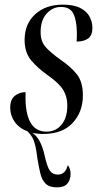

<svg xmlns="http://www.w3.org/2000/svg" viewBox="-20 -567 446 827"><path d="M165 10Q140 10 119 5Q156 29 172 102Q183 152 195 168.5Q207 185 229 185Q262 185 272 144Q284 160 284 182Q284 207 270.5 223.5Q257 240 225 240Q192 240 176 223.5Q160 207 153.5 179Q147 151 141 115Q137 81 132 60Q127 39 119.5 25.5Q112 12 99 -1Q62 -15 43 -42.5Q24 -70 24 -103Q24 -138 43.5 -154Q63 -170 90 -170V-136Q94 0 180 0Q221 0 245.5 -30.5Q270 -61 270 -113Q270 -151 252 -180Q234 -209 187 -242Q144 -272 115 -306Q86 -340 86 -395Q86 -464 131.5 -505.5Q177 -547 250 -547Q298 -547 326 -532.5Q354 -518 366 -495Q378 -472 378 -447Q378 -415 360 -401.5Q342 -388 310 -388Q311 -399 311 -409Q311 -419 311 -429Q310 -481 295.5 -509Q281 -537 243 -537Q206 -537 180.5 -508Q155 -479 155 -429Q155 -389 175.5 -365.5Q196 -342 239 -311Q286 -279 311.5 -246.5Q337 -214 337 -156Q337 -85 293 -37.5Q249 10 165 10Z"/></svg>

Font: Noto Serif Display ExtraCondensed
Style: Italic
Weight: 400
Width: 2
Italic angle: -12°
Designer: Monotype Design Team
Foundry: Monotype Imaging Inc.
Version: Version 2.009